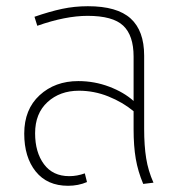

<svg xmlns="http://www.w3.org/2000/svg" viewBox="-20 -588 605 618"><path d="M474 0 441 4Q424 -36 417 -77Q410 -118 410 -172V-230Q375 -259 329 -277.5Q283 -296 234 -296Q173 -296 133 -259.5Q93 -223 93 -159Q93 -98 121.5 -59.5Q150 -21 203 -21Q228 -21 253 -30L260 -2Q232 10 199 10Q132 10 95 -36Q58 -82 58 -158Q58 -236 107.5 -281.5Q157 -327 232 -327Q284 -327 331.5 -309Q379 -291 410 -263V-406Q410 -474 376.5 -505.5Q343 -537 262 -537Q191 -537 100 -505L91 -534Q140 -551 180 -559.5Q220 -568 263 -568Q357 -568 400.5 -528.5Q444 -489 444 -409V-173Q444 -119 450.5 -78.5Q457 -38 474 0Z"/></svg>

Font: FiraGO UltraLight
Style: Regular
Weight: 200
Designer: bBox Type
Foundry: bBox Type GmbH
Version: Version 1.001